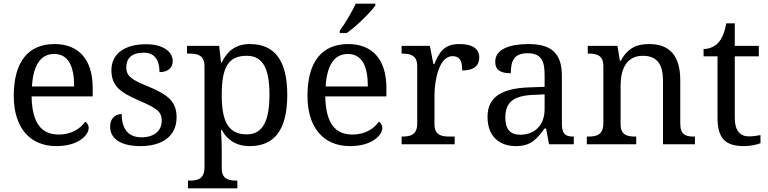

<svg xmlns="http://www.w3.org/2000/svg" viewBox="-20 -786 4186 1046"><path d="M287 10C406 10 463 -49 463 -89C463 -106 453 -119 444 -123C420 -87 370 -53 301 -53C205 -53 155 -115 152 -261H485V-307C485 -465 406 -546 277 -546C135 -546 55 -451 55 -264C55 -91 142 10 287 10ZM384 -315H154C161 -430 201 -492 275 -492C355 -492 384 -421 384 -315Z M745 10C863 10 942 -43 942 -147C942 -231 897 -269 792 -313C703 -349 668 -368 668 -419C668 -466 695 -499 763 -499C822 -499 849 -460 849 -393C895 -393 921 -417 921 -453C921 -503 871 -545 775 -545C662 -545 587 -495 587 -404C587 -317 635 -283 738 -238C835 -196 861 -178 861 -129C861 -75 822 -38 751 -38C670 -38 643 -95 643 -165C619 -165 580 -150 580 -96C580 -26 645 10 745 10Z M1004 240H1273V198H1270C1226 198 1188 190 1188 131V35C1188 10 1187 -39 1184 -78H1188C1217 -26 1264 10 1341 10C1473 10 1545 -76 1545 -269C1545 -461 1473 -546 1341 -546C1263 -546 1218 -507 1188 -446H1184L1174 -536H999V-494H1012C1056 -494 1094 -485 1094 -426V126C1094 189 1057 198 1012 198H1004ZM1325 -54C1220 -54 1188 -130 1188 -269C1188 -413 1220 -482 1324 -482C1413 -482 1448 -412 1448 -270C1448 -130 1413 -54 1325 -54Z M1831 -619V-606H1869C1922 -642 2000 -721 2025 -756V-766H1918C1897 -721 1860 -657 1831 -619ZM1887 10C2006 10 2063 -49 2063 -89C2063 -106 2053 -119 2044 -123C2020 -87 1970 -53 1901 -53C1805 -53 1755 -115 1752 -261H2085V-307C2085 -465 2006 -546 1877 -546C1735 -546 1655 -451 1655 -264C1655 -91 1742 10 1887 10ZM1984 -315H1754C1761 -430 1801 -492 1875 -492C1955 -492 1984 -421 1984 -315Z M2168 0H2457V-42H2429C2385 -42 2347 -50 2347 -109V-266C2347 -343 2370 -480 2445 -480C2484 -480 2498 -457 2498 -402C2565 -402 2591 -431 2591 -473C2591 -519 2556 -546 2483 -546C2395 -546 2372 -497 2346 -437H2341L2322 -536H2168V-494H2171C2215 -494 2253 -485 2253 -426V-114C2253 -51 2216 -42 2171 -42H2168Z M2791 10C2874 10 2905 -30 2947 -86H2955L2971 0H3106V-42H3103C3058 -42 3041 -58 3041 -114V-373C3041 -500 2980 -546 2858 -546C2759 -546 2678 -519 2678 -450C2678 -404 2707 -387 2763 -387C2763 -450 2777 -496 2854 -496C2936 -496 2947 -445 2947 -373V-313L2864 -310C2711 -305 2636 -256 2636 -150C2636 -41 2702 10 2791 10ZM2814 -52C2759 -52 2733 -83 2733 -145C2733 -223 2770 -264 2883 -269L2947 -272V-191C2947 -106 2895 -52 2814 -52Z M3177 0H3446V-42H3441C3397 -42 3361 -50 3361 -109V-320C3361 -406 3391 -482 3482 -482C3563 -482 3592 -432 3592 -345V0H3766V-42H3761C3716 -42 3686 -51 3686 -114V-350C3686 -487 3623 -546 3518 -546C3454 -546 3403 -530 3362 -455H3357L3344 -536H3182V-494H3187C3231 -494 3267 -485 3267 -426V-114C3267 -51 3230 -42 3185 -42H3177Z M4034 10C4066 10 4106 2 4123 -6V-50C4102 -46 4083 -43 4059 -43C4013 -43 3983 -74 3983 -142V-479H4114V-536H3983V-659H3937C3927 -608 3914 -575 3891 -551C3869 -528 3837 -519 3813 -519V-479H3889V-145C3889 -30 3933 10 4034 10Z"/></svg>

Font: Noto Nastaliq Urdu
Style: Regular
Weight: 400
Designer: Monotype Design Team (Patrick Giasson: type design, Kamal Mansour: OpenType code, Glenda Bellarosa). Updated by Simon Co
Foundry: Monotype Imaging Inc., Simon Cozens
Version: Version 3.009